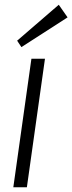

<svg xmlns="http://www.w3.org/2000/svg" viewBox="-20 -787 304 807"><path d="M169 -540 93 0H36L112 -540ZM264 -714 70 -589 52 -616 227 -767Z"/></svg>

Font: Pathway Extreme Condensed Thin
Style: Italic
Weight: 250
Width: 3
Italic angle: -8°
Version: Version 1.001;gftools[0.9.26]